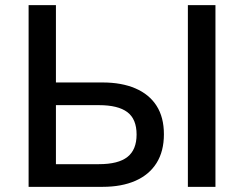

<svg xmlns="http://www.w3.org/2000/svg" viewBox="-20 -725 946 745"><path d="M91 0V-705H197V-405H378Q452 -405 505.5 -382Q559 -359 587.5 -314.5Q616 -270 616 -204Q616 -138 587.5 -92.5Q559 -47 505.5 -23.5Q452 0 378 0ZM197 -88H364Q439 -88 474.5 -116Q510 -144 510 -203Q510 -263 474 -290Q438 -317 364 -317H197ZM709 0V-705H816V0Z"/></svg>

Font: NunitoSans_10ptSemiBold
Style: Regular
Weight: 600
Designer: Vernon Adams
Foundry: Vernon Adams
Version: Version 3.101;gftools[0.9.27]